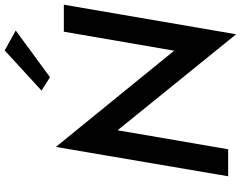

<svg xmlns="http://www.w3.org/2000/svg" viewBox="-124 -868 1026 818"><g transform="rotate(-90 389.0 -459.0)"><path d="M668 -905 583 -952 412 -795 469 -759ZM663 -700 582 -230 172 -734 47 0H162L243 -471L652 34L778 -700Z"/></g></svg>

Font: Jost Medium
Style: Italic
Weight: 500
Italic angle: -5°
Version: Version 3.710